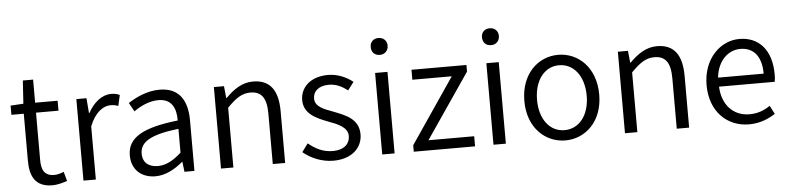

<svg xmlns="http://www.w3.org/2000/svg" viewBox="-46 -1011 5203 1267"><g transform="rotate(-5 2555.5 -377.5)"><path d="M259 13C289 13 325 3 356 -7L339 -69C321 -61 296 -54 276 -54C211 -54 191 -94 191 -160V-474H340V-540H191V-693H123L113 -540L28 -535V-474H110V-163C110 -57 146 13 259 13Z M464 0H546V-352C583 -446 639 -480 684 -480C706 -480 718 -477 736 -471L752 -542C734 -551 718 -554 695 -554C634 -554 579 -509 542 -441H539L531 -540H464Z M940 13C1008 13 1070 -22 1122 -66H1125L1133 0H1199V-335C1199 -465 1147 -554 1016 -554C929 -554 853 -514 807 -484L839 -426C880 -455 938 -486 1003 -486C1096 -486 1119 -414 1118 -341C886 -315 783 -257 783 -139C783 -41 851 13 940 13ZM962 -53C907 -53 862 -79 862 -144C862 -218 927 -264 1118 -286V-128C1063 -79 1016 -53 962 -53Z M1375 0H1457V-396C1513 -453 1554 -483 1611 -483C1686 -483 1718 -437 1718 -333V0H1800V-343C1800 -481 1748 -554 1635 -554C1561 -554 1505 -513 1453 -461H1450L1442 -540H1375Z M2119 13C2244 13 2312 -59 2312 -145C2312 -248 2225 -279 2145 -310C2083 -333 2027 -353 2027 -407C2027 -451 2060 -489 2132 -489C2182 -489 2220 -468 2256 -441L2296 -494C2255 -527 2196 -554 2132 -554C2015 -554 1948 -487 1948 -403C1948 -311 2032 -276 2108 -247C2168 -225 2234 -199 2234 -141C2234 -91 2197 -51 2122 -51C2054 -51 2006 -78 1959 -116L1919 -61C1969 -19 2042 13 2119 13Z M2443 0H2525V-540H2443ZM2485 -656C2517 -656 2541 -678 2541 -713C2541 -746 2517 -768 2485 -768C2451 -768 2429 -746 2429 -713C2429 -678 2451 -656 2485 -656Z M2652 0H3058V-67H2755L3048 -496V-540H2684V-474H2945L2652 -43Z M3180 0H3262V-540H3180ZM3222 -656C3254 -656 3278 -678 3278 -713C3278 -746 3254 -768 3222 -768C3188 -768 3166 -746 3166 -713C3166 -678 3188 -656 3222 -656Z M3656 13C3788 13 3904 -91 3904 -269C3904 -450 3788 -554 3656 -554C3524 -554 3408 -450 3408 -269C3408 -91 3524 13 3656 13ZM3656 -55C3559 -55 3492 -141 3492 -269C3492 -398 3559 -485 3656 -485C3754 -485 3821 -398 3821 -269C3821 -141 3754 -55 3656 -55Z M4051 0H4133V-396C4189 -453 4230 -483 4287 -483C4362 -483 4394 -437 4394 -333V0H4476V-343C4476 -481 4424 -554 4311 -554C4237 -554 4181 -513 4129 -461H4126L4118 -540H4051Z M4872 13C4946 13 5001 -12 5047 -41L5018 -97C4977 -69 4935 -53 4881 -53C4773 -53 4701 -132 4696 -252H5065C5068 -266 5069 -283 5069 -301C5069 -457 4991 -554 4856 -554C4732 -554 4615 -445 4615 -269C4615 -92 4729 13 4872 13ZM4695 -312C4706 -423 4777 -488 4857 -488C4945 -488 4997 -427 4997 -312Z"/></g></svg>

Font: Noto Sans CJK SC DemiLight
Style: Regular
Weight: 350
Designer: Ryoko NISHIZUKA 西塚涼子 (kana, bopomofo & ideographs); Paul D. Hunt (Latin, Greek & Cyrillic); Sandoll Communications 산돌커뮤니
Foundry: Adobe
Version: Version 2.004;hotconv 1.0.118;makeotfexe 2.5.65603